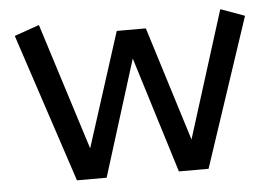

<svg xmlns="http://www.w3.org/2000/svg" viewBox="-43 -581 904 638"><g transform="rotate(-5 409.0 -262.5)"><path d="M713 -525 793 -496 628 0H529L409 -387L288 0H189L25 -496L108 -525L242 -102L364 -483H461L580 -102Z"/></g></svg>

Font: ABeeZee
Style: Regular
Weight: 400
Designer: Anja Meiners
Foundry: Anja Meiners
Version: Version 1.001